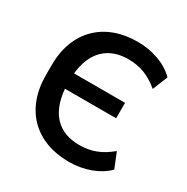

<svg xmlns="http://www.w3.org/2000/svg" viewBox="-168 -872 996 1025"><g transform="rotate(30 330.0 -359.5)"><path d="M391.6 10.3C484.4 10.3 570.3 -21 623.5 -75.2L585.9 -168C525.9 -117.7 467.8 -95.2 396 -95.2C268.6 -95.2 192.4 -169.9 179.7 -317.4H495.1V-412.6H180.7C194.3 -548.3 270 -623.5 395.5 -623.5C467.8 -623.5 525.9 -601.1 585.9 -550.8L623.5 -643.6C570.3 -697.8 484.4 -729 391.6 -729C188.5 -729 55.2 -601.6 55.2 -391.6V-329.1C55.2 -117.2 188.5 10.3 391.6 10.3Z"/></g></svg>

Font: Winston Medium
Style: Regular
Weight: 500
Designer: Vernon Adams, Kim Jin-seong, David Berlow, Cristiano Sobral
Foundry: The Winston Project Authors
Version: Version 3.004